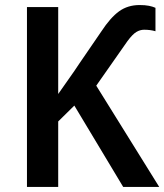

<svg xmlns="http://www.w3.org/2000/svg" viewBox="-20 -742 652 762"><path d="M534 -722Q487 -722 452.5 -697Q418 -672 382 -617L295 -490Q276 -461 253.5 -429.5Q231 -398 211 -369V-714H87V0H211V-260L275 -323L469 0H612L362 -402L486 -579Q506 -606 521 -615Q536 -624 552 -624Q577 -624 597 -618V-711Q586 -716 571 -719Q556 -722 534 -722Z"/></svg>

Font: Noto Sans Display Medium
Style: Regular
Weight: 500
Designer: Monotype Design Team
Foundry: Monotype Imaging Inc.
Version: Version 1.900